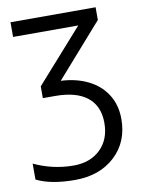

<svg xmlns="http://www.w3.org/2000/svg" viewBox="-87 -595 662 894"><g transform="rotate(-10 244.5 -147.5)"><path d="M209 -226.1Q281.7 -222.7 337.9 -194.8Q394 -167 425 -117.7Q456.1 -68.4 456.1 -2Q456.1 106.4 383.8 173.3Q311.5 240.2 194.8 240.2Q80.6 240.2 13.2 206.1V130.9Q102.5 172.9 200.2 172.9Q278.8 172.9 326.9 126.5Q375 80.1 375 2Q375 -78.1 322.8 -119.6Q270.5 -161.1 171.9 -161.1H112.8V-216.8L334 -465.8H25.9V-535.2H428.2V-475.1Z"/></g></svg>

Font: Open Sans ACDW
Style: acdw
Weight: 400
Foundry: Ascender Corporation
Version: Version 1.10